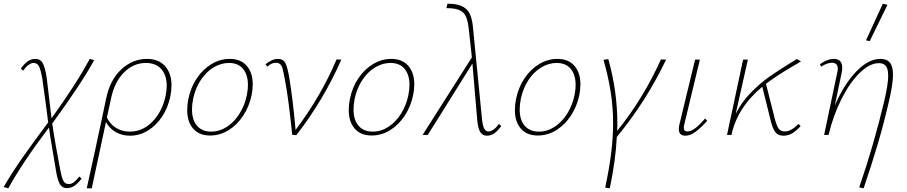

<svg xmlns="http://www.w3.org/2000/svg" viewBox="-61 -731 4911 1040"><path d="M369 225 381 237Q360 263 342 275.5Q324 288 301 288Q276 288 263 266Q250 244 241 186L232 132Q209 -2 204 -40Q59 152 -16 289L-41 282Q2 207 61.5 122Q121 37 200 -68L186 -176Q177 -245 168 -306Q159 -356 149.5 -373Q140 -390 121 -390Q94 -390 64 -348L52 -360Q72 -387 90 -399.5Q108 -412 131 -412Q157 -412 170 -390Q183 -368 192 -310L218 -90Q353 -277 425 -412L449 -405Q381 -280 222 -62Q236 37 264 182Q273 232 282.5 249Q292 266 311 266Q327 266 341 254.5Q355 243 369 225Z M868 -269Q868 -241 862 -211Q850 -150 818 -101Q786 -52 740.5 -24Q695 4 643 4Q601 4 567 -15Q533 -34 513 -70L436 289H409Q432 187 451.5 95.5Q471 4 490 -84L515 -202Q536 -300 597 -356Q658 -412 735 -412Q798 -412 833 -373Q868 -334 868 -269ZM842 -266Q842 -324 812.5 -357Q783 -390 729 -390Q663 -390 611.5 -339.5Q560 -289 541 -200L518 -94Q536 -57 569 -37.5Q602 -18 642 -18Q712 -18 765 -72.5Q818 -127 836 -212Q842 -241 842 -266Z M953 -135Q953 -163 959 -194Q972 -258 1005.5 -307.5Q1039 -357 1085.5 -384.5Q1132 -412 1183 -412Q1243 -412 1275.5 -374.5Q1308 -337 1308 -274Q1308 -246 1302 -216Q1289 -154 1256 -104Q1223 -54 1176.5 -25.5Q1130 3 1077 3Q1018 3 985.5 -34Q953 -71 953 -135ZM1276 -216Q1282 -245 1282 -271Q1282 -326 1255.5 -358Q1229 -390 1179 -390Q1136 -390 1096 -366Q1056 -342 1026.5 -297.5Q997 -253 985 -195Q979 -165 979 -138Q979 -81 1006.5 -49.5Q1034 -18 1083 -18Q1128 -18 1168 -44Q1208 -70 1236.5 -115.5Q1265 -161 1276 -216Z M1788 -408Q1690 -186 1544 1L1522 -1Q1511 -104 1502 -174Q1493 -244 1481 -306Q1474 -343 1469.5 -359.5Q1465 -376 1456.5 -383.5Q1448 -391 1433 -391Q1409 -391 1387 -370L1377 -383Q1393 -396 1410.5 -404Q1428 -412 1444 -412Q1473 -412 1484.5 -390Q1496 -368 1506 -310Q1527 -180 1540 -27Q1679 -212 1762 -409Z M1828 -135Q1828 -163 1834 -194Q1847 -258 1880.5 -307.5Q1914 -357 1960.5 -384.5Q2007 -412 2058 -412Q2118 -412 2150.5 -374.5Q2183 -337 2183 -274Q2183 -246 2177 -216Q2164 -154 2131 -104Q2098 -54 2051.5 -25.5Q2005 3 1952 3Q1893 3 1860.5 -34Q1828 -71 1828 -135ZM2151 -216Q2157 -245 2157 -271Q2157 -326 2130.5 -358Q2104 -390 2054 -390Q2011 -390 1971 -366Q1931 -342 1901.5 -297.5Q1872 -253 1860 -195Q1854 -165 1854 -138Q1854 -81 1881.5 -49.5Q1909 -18 1958 -18Q2003 -18 2043 -44Q2083 -70 2111.5 -115.5Q2140 -161 2151 -216Z M2654 -48Q2634 -21 2616 -8.5Q2598 4 2577 4Q2553 4 2540.5 -15.5Q2528 -35 2524 -80L2498 -387L2256 0H2228L2495 -420L2478 -575Q2472 -637 2450.5 -660Q2429 -683 2383 -686L2357 -687L2363 -711L2388 -710Q2441 -706 2468 -678.5Q2495 -651 2501 -582L2550 -84Q2554 -49 2562 -34Q2570 -19 2584 -19Q2612 -19 2642 -60Z M2728 -135Q2728 -163 2734 -194Q2747 -258 2780.5 -307.5Q2814 -357 2860.5 -384.5Q2907 -412 2958 -412Q3018 -412 3050.5 -374.5Q3083 -337 3083 -274Q3083 -246 3077 -216Q3064 -154 3031 -104Q2998 -54 2951.5 -25.5Q2905 3 2852 3Q2793 3 2760.5 -34Q2728 -71 2728 -135ZM3051 -216Q3057 -245 3057 -271Q3057 -326 3030.5 -358Q3004 -390 2954 -390Q2911 -390 2871 -366Q2831 -342 2801.5 -297.5Q2772 -253 2760 -195Q2754 -165 2754 -138Q2754 -81 2781.5 -49.5Q2809 -18 2858 -18Q2903 -18 2943 -44Q2983 -70 3011.5 -115.5Q3040 -161 3051 -216Z M3280 11Q3274 136 3242 289L3217 285Q3260 89 3260 -62Q3260 -149 3247 -232.5Q3234 -316 3208 -407L3234 -411Q3283 -236 3283 -61L3282 -22Q3423 -196 3519 -409L3547 -408Q3441 -185 3280 11Z M3616 -32Q3616 -43 3619 -56L3704 -408H3730L3646 -59Q3643 -47 3643 -39Q3643 -19 3663 -19Q3682 -19 3705 -36.5Q3728 -54 3758 -89L3770 -77Q3734 -37 3705.5 -16.5Q3677 4 3652 4Q3616 4 3616 -32Z M4264 -60 4276 -48Q4251 -21 4229.5 -8.5Q4208 4 4182 4Q4154 4 4139 -15Q4124 -34 4113 -80L4068 -261Q3933 -149 3901 0H3877L3964 -408H3990L3924 -114Q3956 -178 4006 -229Q4056 -280 4105 -314.5Q4154 -349 4227 -394L4255 -411L4278 -399Q4258 -386 4228 -369Q4141 -318 4088 -277L4136 -87Q4146 -49 4157 -34Q4168 -19 4190 -19Q4225 -19 4264 -60Z M4650 -508 4630 -513 4721 -711 4746 -705ZM4776 -326Q4776 -276 4755 -186Q4727 -64 4695 44.5Q4663 153 4617 289L4593 284Q4671 59 4729 -185Q4750 -275 4750 -320Q4750 -358 4737.5 -373.5Q4725 -389 4700 -389Q4650 -389 4596 -336.5Q4542 -284 4497 -194.5Q4452 -105 4427 0H4403L4473 -333Q4477 -347 4477 -359Q4477 -391 4445 -391Q4433 -391 4417 -385.5Q4401 -380 4388 -370L4380 -382Q4397 -396 4417.5 -404Q4438 -412 4456 -412Q4501 -412 4501 -363Q4501 -350 4497 -332L4461 -160Q4511 -275 4577 -343.5Q4643 -412 4708 -412Q4743 -412 4759.5 -391.5Q4776 -371 4776 -326Z"/></svg>

Font: Ysabeau Infant Extralight
Style: Italic
Weight: 200
Italic angle: -12°
Designer: Christian Thalmann (Catharsis Fonts)
Version: Version 0.003